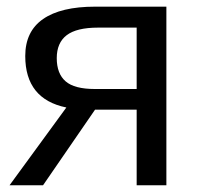

<svg xmlns="http://www.w3.org/2000/svg" viewBox="-20 -548 582 568"><path d="M261.2 -223.6H384.3V0H472.2V-528.3H261.2C193.8 -528.3 142.6 -516.1 107.4 -491.7C72.3 -467.3 54.7 -430.8 54.7 -382.3C54.7 -297.4 95.2 -246.6 176.3 -230L8.3 0H107.4ZM384.3 -466.3V-284.7H260.7C220.4 -284.7 191.5 -292.2 174.1 -307.4C156.7 -322.5 147.9 -345.4 147.9 -376C147.9 -406.2 157.7 -428.9 177.2 -443.8C196.8 -458.8 227.7 -466.3 270 -466.3Z"/></svg>

Font: Arimo
Style: Regular
Weight: 400
Designer: Steve Matteson
Foundry: Monotype Imaging Inc.
Version: Version 1.32